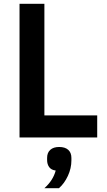

<svg xmlns="http://www.w3.org/2000/svg" viewBox="-20 -718 560 1003"><path d="M82 0V-698.2H211.9V-115.2H487.8V0ZM211.9 265.1Q257.3 224.6 271 172.9Q247.6 169.9 236.8 154.8Q226.1 139.6 226.1 118.2V106.9Q226.1 79.6 242.7 64.7Q259.3 49.8 289.1 49.8Q319.8 49.8 336.4 64.7Q353 79.6 353 106.9V120.1Q353 161.1 334.7 200.7Q316.4 240.2 288.1 265.1Z"/></svg>

Font: Anuphan SemiBold
Style: Bold
Weight: 600
Designer: Mike Abbink, Paul van der Laan, Pieter van Rosmalen, Mint Tantisuwanna
Foundry: Bold Monday; Cadson Demak
Version: Version 3.002;hotconv 1.0.109;makeotfexe 2.5.65596